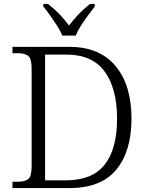

<svg xmlns="http://www.w3.org/2000/svg" viewBox="-20 -951 744 971"><path d="M43 0V-32H70Q106 -32 123 -45.5Q140 -59 140 -111V-605Q140 -655 122.5 -668.5Q105 -682 70 -682H43V-714H331Q483 -714 564 -617.5Q645 -521 645 -351Q645 -186 568 -93Q491 0 333 0ZM314 -39Q447 -39 509.5 -118.5Q572 -198 572 -351Q572 -503 509.5 -589Q447 -675 315 -675H208V-39ZM295 -771Q286 -794 269 -820.5Q252 -847 233.5 -873Q215 -899 199 -918V-931H223Q256 -905 281.5 -878.5Q307 -852 329 -822Q352 -852 377 -878.5Q402 -905 435 -931H459V-918Q444 -899 425 -873Q406 -847 389 -820.5Q372 -794 363 -771Z"/></svg>

Font: Noto Serif Tamil Light
Style: Regular
Weight: 300
Designer: Indian Type Foundry, Tom Grace, and the Monotype Design Team
Foundry: Monotype Imaging Inc.
Version: Version 2.004; ttfautohint (v1.8.4.7-5d5b)